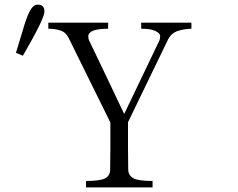

<svg xmlns="http://www.w3.org/2000/svg" viewBox="-20 -820 1040 840"><path d="M49.8 -588.9Q62.5 -629.9 79.1 -685.5Q94.7 -741.2 109.9 -770.5Q125 -799.8 145.5 -799.8Q174.8 -799.8 174.3 -768.6Q173.8 -737.3 80.1 -576.2ZM191.4 -694.3V-720.7H453.1V-694.3Q366.2 -694.3 366.2 -660.2Q366.2 -652.3 369.1 -644.5Q407.2 -563.5 446.3 -483.4Q485.4 -402.3 523.4 -321.3L677.7 -643.6Q680.7 -651.4 680.7 -663.1Q680.7 -673.8 660.6 -684.1Q640.6 -694.3 597.7 -694.3V-720.7H817.4V-694.3Q785.2 -693.4 757.8 -684.6Q730.5 -675.8 715.8 -648.4L540 -285.2V-172.9Q540 -123 541 -77.1Q542 -51.8 564 -40Q585.9 -28.3 647.5 -28.3V0H356.4V-28.3Q418.9 -28.3 440.4 -40Q461.9 -51.8 461.9 -77.1Q462.9 -122.1 462.9 -171.9V-284.2Q417 -376 372.1 -467.8Q327.1 -559.6 281.2 -652.3Q268.6 -678.7 244.6 -686.5Q220.7 -694.3 191.4 -694.3ZM260.7 -694.3ZM345.7 -694.3ZM588.9 -28.3ZM702.1 -694.3ZM738.3 -694.3Z"/></svg>

Font: GenEi Koburi Mincho v6
Style: Regular
Weight: 400
Designer: o_tamon (Modified)
Foundry: o_tamon / Adobe Systems Incorporated
Version: Version 6.1